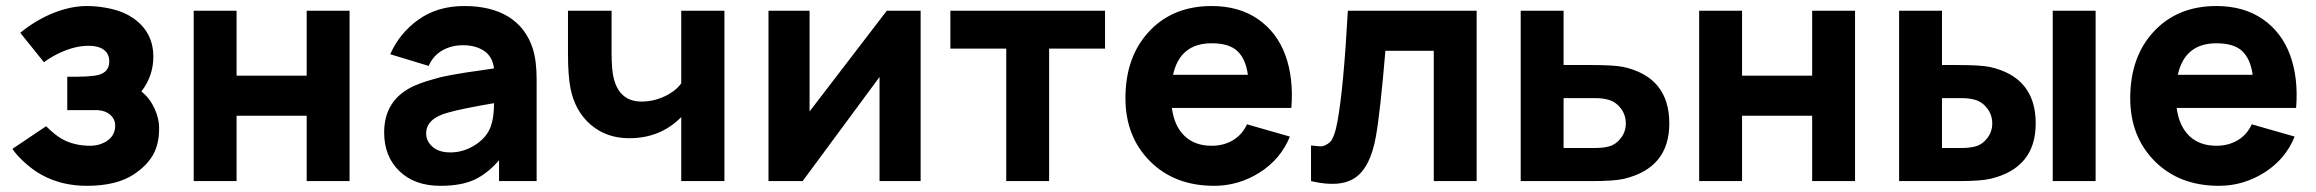

<svg xmlns="http://www.w3.org/2000/svg" viewBox="-20 -598 7646 634"><path d="M46.9 -489.7Q93.3 -527.8 147 -551.3Q210 -578.1 266.6 -578.1Q307.1 -578.1 348.1 -568.6Q389.2 -559.1 418.9 -538.6Q486.3 -492.7 486.3 -410.6Q486.3 -347.2 446.8 -295.9Q473.6 -274.9 489.5 -241.5Q505.4 -208 505.4 -173.8Q505.4 -122.1 485.4 -86.7Q465.3 -51.3 422.9 -22.9Q365.7 15.6 266.6 15.6Q184.1 15.6 118.7 -20Q91.3 -34.7 63.2 -59.8Q35.2 -85 21 -106.4L132.3 -181.2Q158.7 -154.8 182.1 -140.6Q222.7 -116.7 278.3 -116.7Q305.7 -116.7 328.1 -129.4Q360.4 -147.9 360.4 -183.1Q360.4 -203.6 345 -218Q329.6 -232.4 303.2 -234.4H235.4H202.1V-344.7H235.4Q265.1 -344.7 292.5 -348.1Q340.8 -354.5 340.8 -395Q340.8 -424.3 316.9 -437.5Q300.3 -446.8 272 -446.8Q229 -446.8 180.2 -424.8Q152.8 -412.6 125 -392.6Z M992.7 -562.5H1134.3V0H992.7V-215.8H761.2V0H619.6V-562.5H761.2V-348.1H992.7Z M1752 0H1627.9V-68.8Q1589.4 -24.4 1546.1 -4.4Q1502.9 15.6 1434.1 15.6Q1349.1 15.6 1298.8 -33Q1248.5 -81.5 1248.5 -160.6Q1248.5 -270.5 1349.6 -315.4Q1367.2 -323.2 1389.2 -330.1Q1411.1 -336.9 1428 -341.3Q1444.8 -345.7 1474.6 -351.1Q1504.4 -356.4 1517.6 -358.4Q1530.8 -360.4 1566.7 -365.5Q1602.5 -370.6 1611.3 -372.1Q1606 -412.1 1577.9 -430.4Q1549.8 -448.7 1509.3 -448.7Q1470.7 -448.7 1440.4 -431.4Q1410.2 -414.1 1395.5 -380.4L1268.6 -418.9Q1299.3 -488.8 1362.1 -533.4Q1424.8 -578.1 1513.2 -578.1Q1601.6 -578.1 1659.2 -542.5Q1716.8 -506.8 1739.3 -437.5Q1752 -397.5 1752 -335.4ZM1592.3 -162.6Q1611.3 -195.3 1611.3 -257.3Q1504.9 -239.3 1459 -226.1Q1387.2 -206.5 1387.2 -157.2Q1387.2 -132.3 1408 -113.5Q1428.7 -94.7 1467.3 -94.7Q1505.4 -94.7 1540 -114Q1574.7 -133.3 1592.3 -162.6Z M2229.5 -562.5H2372.1V0H2229.5V-211.4Q2161.1 -141.6 2057.6 -141.6Q1982.9 -141.6 1930.9 -186Q1878.9 -230.5 1863.8 -306.2Q1855.5 -348.6 1855.5 -421.9V-562.5H1999.5V-421.9Q1999.5 -367.2 2006.8 -338.4Q2026.4 -262.7 2098.1 -262.7Q2138.2 -262.7 2174.6 -279.8Q2210.9 -296.9 2229.5 -322.8Z M3020 -562.5V0H2884.3V-343.8L2630.4 0H2517.6V-562.5H2653.3V-230L2908.2 -562.5Z M3628.9 -562.5V-437.5H3444.3V0H3302.7V-437.5H3118.2V-562.5Z M3849.6 -241.7Q3857.4 -182.1 3891.1 -149.4Q3924.8 -116.7 3981 -116.7Q4020.5 -116.7 4051 -134.8Q4081.5 -152.8 4097.7 -187.5L4239.3 -147Q4209 -72.3 4139.4 -28.3Q4069.8 15.6 3989.3 15.6Q3858.4 15.6 3777.3 -65.7Q3696.3 -147 3696.3 -273.9Q3696.3 -410.6 3774.7 -494.4Q3853 -578.1 3981 -578.1Q4071.3 -578.1 4134 -534.7Q4196.8 -491.2 4224.4 -415.8Q4252 -340.3 4244.1 -241.7ZM3981 -455.1Q3876.5 -455.1 3853.5 -351.1H4100.6Q4093.3 -403.8 4065.9 -429.4Q4038.6 -455.1 3981 -455.1Z M4430.7 -562.5H4856V0H4714.4V-430.2H4554.7Q4537.6 -227.1 4523.4 -147.9Q4505.4 -45.9 4455.3 -11.5Q4405.3 22.9 4309.1 0V-117.7Q4324.7 -116.2 4335.9 -115Q4347.2 -113.8 4356.2 -118.4Q4365.2 -123 4371.1 -128.2Q4377 -133.3 4381.8 -144.3Q4386.7 -155.3 4389.9 -167.5Q4393.1 -179.7 4396.5 -197.8Q4416.5 -305.2 4430.7 -562.5Z M5001.5 -562.5H5143.1V-383.3H5233.9Q5308.6 -383.3 5340.3 -377Q5492.2 -343.3 5492.2 -190.4Q5492.2 -42.5 5341.3 -7.3Q5310.5 0 5233.9 0H5001.5ZM5143.1 -273.9V-109.4H5249.5Q5274.4 -109.4 5293.5 -114.7Q5316.4 -121.1 5332.5 -142.3Q5348.6 -163.6 5348.6 -190.4Q5348.6 -218.8 5331.8 -240.5Q5314.9 -262.2 5291 -268.6Q5272.9 -273.9 5249.5 -273.9Z M5963.9 -562.5H6105.5V0H5963.9V-215.8H5732.4V0H5590.8V-562.5H5732.4V-348.1H5963.9Z M6251 -562.5H6392.6V-383.3H6443.8Q6518.6 -383.3 6550.3 -377Q6702.1 -343.3 6702.1 -190.4Q6702.1 -42.5 6551.3 -7.3Q6520.5 0 6443.8 0H6251ZM6758.3 -562.5V0H6899.9V-562.5ZM6392.6 -273.9V-109.4H6459.5Q6484.4 -109.4 6503.4 -114.7Q6526.4 -121.1 6542.5 -142.3Q6558.6 -163.6 6558.6 -190.4Q6558.6 -218.8 6541.7 -240.5Q6524.9 -262.2 6501 -268.6Q6482.9 -273.9 6459.5 -273.9Z M7167.5 -241.7Q7175.3 -182.1 7209 -149.4Q7242.7 -116.7 7298.8 -116.7Q7338.4 -116.7 7368.9 -134.8Q7399.4 -152.8 7415.5 -187.5L7557.1 -147Q7526.9 -72.3 7457.3 -28.3Q7387.7 15.6 7307.1 15.6Q7176.3 15.6 7095.2 -65.7Q7014.2 -147 7014.2 -273.9Q7014.2 -410.6 7092.5 -494.4Q7170.9 -578.1 7298.8 -578.1Q7389.2 -578.1 7451.9 -534.7Q7514.6 -491.2 7542.2 -415.8Q7569.8 -340.3 7562 -241.7ZM7298.8 -455.1Q7194.3 -455.1 7171.4 -351.1H7418.5Q7411.1 -403.8 7383.8 -429.4Q7356.4 -455.1 7298.8 -455.1Z"/></svg>

Font: Manrope3 ExtraBold
Style: Bold
Weight: 800
Width: 4
Designer: Mikhail Sharanda
Foundry: Mikhail Sharanda
Version: Version 3.000;PS 003.000;hotconv 1.0.88;makeotf.lib2.5.64775